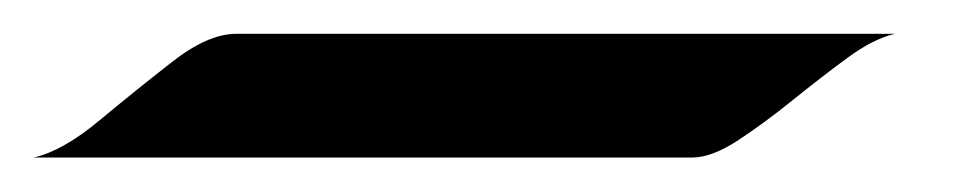

<svg xmlns="http://www.w3.org/2000/svg" viewBox="-57 88 577 113"><path d="M469.7 107.9Q457 110.8 441.4 122.3Q425.8 133.8 409.2 147.2Q392.6 160.6 377.2 170.7Q361.8 180.7 350.6 180.7H-37.1Q-20 176.8 1.5 158.9Q22.9 141.1 44.2 124.5Q65.4 107.9 82 107.9Z"/></svg>

Font: Lugrasimo
Style: Regular
Weight: 400
Designer: The DocRepair Project, Astigmatic (AOETI)
Foundry: Google
Version: Version 1.001